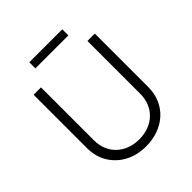

<svg xmlns="http://www.w3.org/2000/svg" viewBox="-240 -1052 1223 1223"><g transform="rotate(-45 372.0 -440.0)"><path d="M96.6 -727.3H163V-250.4Q163 -207 177.9 -170.3Q192.8 -133.5 220.2 -106.9Q247.5 -80.3 286.2 -65.2Q324.9 -50.1 372.2 -50.1Q419.7 -50.1 458.3 -65.2Q496.8 -80.3 524.1 -106.9Q551.5 -133.5 566.4 -170.3Q581.3 -207 581.3 -250.4V-727.3H647.7V-245.7Q647.7 -186.8 626.6 -139Q605.5 -91.3 568.4 -57.7Q531.2 -24.1 480.8 -5.9Q430.4 12.4 372.2 12.4Q290.8 12.4 228.3 -21.3Q197.4 -38 172.9 -61.3Q148.4 -84.5 131.4 -113.1Q114.3 -141.7 105.5 -175.1Q96.6 -208.5 96.6 -245.7ZM223.4 -893.1H520.6V-838.1H223.4Z"/></g></svg>

Font: Inter P Light
Style: Regular
Weight: 300
Designer: Rasmus Andersson
Foundry: rsms
Version: Version 3.018;git-588b23468